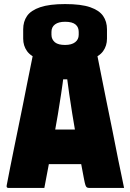

<svg xmlns="http://www.w3.org/2000/svg" viewBox="-20 -924 640 944"><path d="M143 -287H314Q331 -287 348.5 -287Q366 -287 383 -287L426 -296L452 -117H153Q150 -117 147.5 -118.5Q145 -120 143.5 -122.5Q142 -125 142 -128ZM198 0Q154 0 110 0Q66 0 21 0Q19 0 16.5 -1Q14 -2 13 -5Q12 -8 13 -13Q20 -52 29.5 -98Q39 -144 49 -195Q59 -246 70.5 -300Q82 -354 92.5 -408Q103 -462 113.5 -514Q124 -566 133.5 -613Q143 -660 151 -700Q226 -700 297 -700Q368 -700 440 -700Q443 -700 445 -699Q447 -698 448.5 -695.5Q450 -693 451 -689Q464 -625 477 -558.5Q490 -492 504 -423.5Q518 -355 532.5 -284Q547 -213 561 -140Q568 -105 575.5 -70.5Q583 -36 590 0Q545 0 501.5 0Q458 0 419 0Q412 0 407.5 -2.5Q403 -5 400 -14Q397 -23 393 -44Q382 -103 371.5 -158Q361 -213 352 -265Q343 -317 335 -366.5Q327 -416 320 -464.5Q313 -513 307 -561L334 -534H266L294 -561Q288 -511 280.5 -462Q273 -413 264.5 -361Q256 -309 245.5 -253Q235 -197 223.5 -134.5Q212 -72 198 0ZM300 -904Q379 -904 423.5 -888.5Q468 -873 487 -845.5Q506 -818 506 -780V-734Q506 -699 487 -672.5Q468 -646 423 -631Q378 -616 300 -616Q222 -616 177 -631Q132 -646 113 -672.5Q94 -699 94 -734V-780Q94 -818 113 -845.5Q132 -873 177.5 -888.5Q223 -904 300 -904ZM300 -817Q268 -817 250.5 -804Q233 -791 233 -767V-753Q233 -741 237.5 -732Q242 -723 250 -716Q259 -709 271.5 -706Q284 -703 300 -703Q332 -703 349.5 -716.5Q367 -730 367 -753V-767Q367 -778 363.5 -787Q360 -796 352 -803Q344 -810 331 -813.5Q318 -817 300 -817Z"/></svg>

Font: Recursive Monospace Black
Style: Regular
Weight: 900
Version: Version 1.047